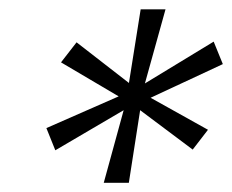

<svg xmlns="http://www.w3.org/2000/svg" viewBox="-20 -708 497 411"><path d="M202.1 -316.7 244.7 -472.1 98.4 -386.3 79.3 -433.8 234 -501.7 110.6 -574.5 143.9 -617.4 256 -530.4 281.1 -688H334.3L290.2 -529.4L437.4 -618.9L457 -570.8L302.4 -498.7L425.2 -430.2L392.5 -387.8L280 -472.1L255.8 -316.7Z"/></svg>

Font: Saira Thin
Style: Italic
Weight: 100
Italic angle: -12°
Designer: Hector Gatti with collaboration of the Omnibus-Type team
Foundry: Omnibus-Type
Version: Version 1.101